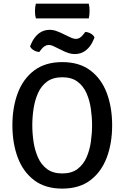

<svg xmlns="http://www.w3.org/2000/svg" viewBox="-20 -1044 698 1076"><path d="M161 -342Q161 -296.5 168 -249.2Q175 -202 192.8 -161.8Q210.5 -121.5 243.5 -96.8Q276.5 -72 329 -72Q381.5 -72 414.2 -96.8Q447 -121.5 464.8 -161.8Q482.5 -202 489.2 -249.2Q496 -296.5 496 -342Q496 -387.5 489.2 -434.5Q482.5 -481.5 464.8 -521.8Q447 -562 414.2 -586.5Q381.5 -611 329 -611Q276.5 -611 243.5 -586.5Q210.5 -562 192.8 -521.8Q175 -481.5 168 -434.5Q161 -387.5 161 -342ZM49.5 -342Q49.5 -443 79.8 -523Q110 -603 172 -649.5Q234 -696 329 -696Q424.5 -696 486.5 -649.2Q548.5 -602.5 578.5 -522.5Q608.5 -442.5 608.5 -342Q608.5 -240.5 578 -160.2Q547.5 -80 485.8 -33.5Q424 13 329 13Q233.5 13 171.5 -34Q109.5 -81 79.5 -161.2Q49.5 -241.5 49.5 -342ZM284.5 -783Q276 -787.5 268 -789.8Q260 -792 251.5 -792Q241 -792 230.5 -785.2Q220 -778.5 211.5 -767.5L200 -752.5Q185 -753.5 169.5 -762.2Q154 -771 148.5 -784.5L155.5 -800.5Q171.5 -836.5 197.8 -856.8Q224 -877 259 -877Q276 -877 291 -872Q306 -867 318 -861.5L371.5 -836Q380 -831.5 389.5 -828.8Q399 -826 406.5 -826Q417 -826 427.2 -832.2Q437.5 -838.5 446.5 -850.5L458 -865Q473 -864.5 488.8 -855.8Q504.5 -847 509.5 -833.5L502.5 -817.5Q487 -781.5 460.5 -761.2Q434 -741 399.5 -741Q382 -741 367 -745.8Q352 -750.5 340 -756ZM181 -941Q176 -959 176 -982Q176 -1004.5 181 -1023.5H477.5Q480 -1013 481 -1004.2Q482 -995.5 482 -982.5Q482 -959.5 477.5 -941Z"/></svg>

Font: Signika
Style: Regular
Weight: 400
Designer: Anna Giedry
Foundry: Anna Giedry
Version: Version 2.001